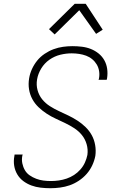

<svg xmlns="http://www.w3.org/2000/svg" viewBox="-20 -987 640 1015"><path d="M246 8Q220 8 194.5 5Q169 2 146 -6.5Q123 -15 103.5 -29.5Q84 -44 71.5 -65Q59 -86 55 -111Q51 -136 56 -162L57 -170H100Q100 -169 99 -167Q98 -165 98 -164Q94 -143 98 -123.5Q102 -104 111.5 -87.5Q121 -71 137 -60Q153 -49 171.5 -42Q190 -35 209.5 -32.5Q229 -30 250 -30Q270 -30 291 -33Q312 -36 332.5 -43Q353 -50 371.5 -62Q390 -74 405 -91Q420 -108 429 -128Q438 -148 442 -168Q446 -197 438 -224.5Q430 -252 413 -273Q396 -294 373 -309Q350 -324 325 -336Q300 -348 275 -359.5Q250 -371 227 -386Q204 -401 184 -420Q164 -439 151 -463Q138 -487 133.5 -515Q129 -543 134 -573Q138 -598 149 -622Q160 -646 176.5 -666.5Q193 -687 216 -702.5Q239 -718 263.5 -727Q288 -736 313 -739.5Q338 -743 363 -743Q388 -743 413 -740Q438 -737 460.5 -728Q483 -719 501.5 -704Q520 -689 531.5 -668.5Q543 -648 546.5 -623.5Q550 -599 546 -573L544 -565H501Q501 -566 502 -568Q503 -570 503 -571Q507 -591 504 -610.5Q501 -630 491.5 -646Q482 -662 467.5 -674Q453 -686 435.5 -692.5Q418 -699 398.5 -702Q379 -705 359 -705Q329 -705 298.5 -697.5Q268 -690 241.5 -671.5Q215 -653 198 -625Q181 -597 176 -567Q171 -538 178.5 -510.5Q186 -483 203 -462Q220 -441 243.5 -426Q267 -411 292 -399.5Q317 -388 342 -376Q367 -364 390 -349Q413 -334 432.5 -315Q452 -296 465 -272.5Q478 -249 483 -220.5Q488 -192 484 -163Q479 -137 467.5 -112.5Q456 -88 438 -67.5Q420 -47 396.5 -31.5Q373 -16 348.5 -7.5Q324 1 298 4.5Q272 8 246 8ZM269 -805 239 -833 375 -967H433L523 -830L488 -808L399 -933Z"/></svg>

Font: Iosevka Aile XLt Obl
Style: Regular
Weight: 200
Italic angle: -9°
Designer: Belleve Invis
Foundry: Belleve Invis
Version: Version 31.1.0; ttfautohint (v1.8.4)